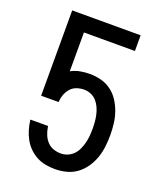

<svg xmlns="http://www.w3.org/2000/svg" viewBox="-138 -824 775 920"><g transform="rotate(20 250.0 -363.5)"><path d="M252 8Q227 8 203 3.5Q179 -1 157.5 -12.5Q136 -24 118.5 -41.5Q101 -59 89.5 -80Q78 -101 71 -124.5Q64 -148 61 -172V-175H151L152 -168Q155 -149 162.5 -131Q170 -113 183 -99Q196 -85 214.5 -78.5Q233 -72 252 -72Q270 -72 287 -79Q304 -86 316.5 -99Q329 -112 336.5 -129Q344 -146 348.5 -163.5Q353 -181 354.5 -199Q356 -217 356 -235Q356 -253 354.5 -271Q353 -289 349 -306.5Q345 -324 337.5 -340.5Q330 -357 318 -370.5Q306 -384 289 -391Q272 -398 254 -398Q235 -398 216.5 -391.5Q198 -385 185.5 -370.5Q173 -356 166.5 -338Q160 -320 159 -300H70V-735H419V-655H159V-457Q181 -469 205.5 -473.5Q230 -478 254 -478Q284 -478 312.5 -470.5Q341 -463 364.5 -445.5Q388 -428 404 -403Q420 -378 429.5 -350.5Q439 -323 442.5 -294Q446 -265 446 -235Q446 -206 442.5 -176.5Q439 -147 429.5 -119.5Q420 -92 403 -67Q386 -42 362.5 -24.5Q339 -7 310 0.5Q281 8 252 8Z"/></g></svg>

Font: Iosevka SS04 Medium
Style: Regular
Weight: 500
Monospace: yes
Designer: Belleve Invis
Foundry: Belleve Invis
Version: Version 19.0.0; ttfautohint (v1.8.4)